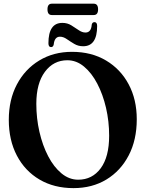

<svg xmlns="http://www.w3.org/2000/svg" viewBox="-20 -984 772 1015"><path d="M360.5 -710Q463.5 -710 540.5 -664.2Q617.5 -618.5 660.2 -538.2Q703 -458 703 -353.5Q703 -244.5 660.5 -162.8Q618 -81 542.8 -35.2Q467.5 10.5 368.5 10.5Q266 10.5 189 -34.8Q112 -80 69.2 -161.5Q26.5 -243 26.5 -350.5Q26.5 -456.5 69.2 -537.5Q112 -618.5 187.5 -664.2Q263 -710 360.5 -710ZM557 -266.5Q557 -342.5 540.5 -413.8Q524 -485 494.2 -541.8Q464.5 -598.5 424.2 -632Q384 -665.5 336 -665.5Q263 -665.5 217.5 -604.5Q172 -543.5 172 -435Q172 -358.5 188.5 -286.8Q205 -215 234.8 -158Q264.5 -101 305 -67.5Q345.5 -34 393.5 -34Q467.5 -34 512.2 -94.2Q557 -154.5 557 -266.5ZM419.5 -739.5Q393.5 -739.5 372.5 -752Q351.5 -764.5 333.2 -777.2Q315 -790 297 -790Q268 -790 264 -748.5Q261 -735 250 -735Q236 -735 236 -755.5Q236 -863 309.5 -863Q336 -863 356.8 -850.2Q377.5 -837.5 395.8 -824.8Q414 -812 432 -812Q462 -812 465 -854Q468 -867 479.5 -867Q493.5 -867 493.5 -846.5Q493.5 -739.5 419.5 -739.5ZM231 -934.5Q231 -964.5 254 -964.5H475.5Q498.5 -964.5 498.5 -934.5Q498.5 -904.5 475.5 -904.5H254Q231 -904.5 231 -934.5Z"/></svg>

Font: Fraunces 144pt S050 SemiBold
Style: Regular
Weight: 600
Version: Version 1.000; ttfautohint (v1.8.3)